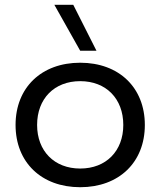

<svg xmlns="http://www.w3.org/2000/svg" viewBox="-20 -772 670 802"><path d="M315 -510C153 -510 45 -406 45 -250C45 -94 153 10 315 10C477 10 585 -94 585 -250C585 -406 477 -510 315 -510ZM315 -68C207 -68 135 -141 135 -250C135 -360 207 -433 315 -433C423 -433 495 -360 495 -250C495 -141 423 -68 315 -68ZM315 -560H383L286 -752H207Z"/></svg>

Font: Gully
Style: Regular
Weight: 400
Designer: jaikishan Patel
Foundry: MagicType
Version: Version 1.000;Glyphs 3.2 (3242)